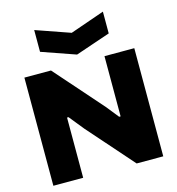

<svg xmlns="http://www.w3.org/2000/svg" viewBox="-142 -1148 1167 1269"><g transform="rotate(-15 441.0 -513.5)"><path d="M209 -1027 444 -945 679 -1027V-878L441 -797L209 -878ZM65 -740H247L536 -412L603 -328H613V-740H817V0H635L360 -312L279 -412H269V0H65Z"/></g></svg>

Font: Encode Sans Wide
Style: Black
Weight: 900
Designer: Pablo Impallari, Andres Torresi
Foundry: Pablo Impallari, Andres Torresi
Version: Version 1.000; ttfautohint (v1.00) -l 8 -r 50 -G 200 -x 14 -